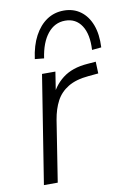

<svg xmlns="http://www.w3.org/2000/svg" viewBox="-85 -796 567 848"><g transform="rotate(-10 198.5 -372.0)"><path d="M42 0 119 -485H179L161 -370H150Q169 -422 212 -455.5Q255 -489 325 -494L362 -497L364 -444L320 -440Q263 -435 227.5 -413.5Q192 -392 173.5 -357Q155 -322 147 -274L104 0ZM140 -551 99 -555Q107 -615 129.5 -657Q152 -699 185.5 -721.5Q219 -744 262 -744Q305 -744 336.5 -721Q368 -698 384 -656Q400 -614 397 -555L355 -551Q359 -621 333.5 -660Q308 -699 260 -699Q213 -699 181.5 -660Q150 -621 140 -551Z"/></g></svg>

Font: Nunito Sans 12pt Light
Style: Italic
Weight: 300
Italic angle: -9°
Designer: Vernon Adams
Foundry: Vernon Adams
Version: Version 3.101;gftools[0.9.27]